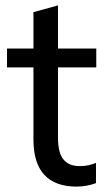

<svg xmlns="http://www.w3.org/2000/svg" viewBox="-20 -683 396 712"><path d="M264 9Q185 9 144.5 -34.5Q104 -78 104 -166V-433H6V-503H104V-638L195 -663V-503H337V-433H195V-174Q195 -116 215.5 -91.5Q236 -67 275 -67Q295 -67 309.5 -70.5Q324 -74 336 -79V-4Q321 2 301.5 5.5Q282 9 264 9Z"/></svg>

Font: Mulish ExtraLight Medium
Style: Regular
Weight: 500
Version: Version 3.603